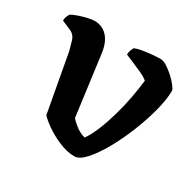

<svg xmlns="http://www.w3.org/2000/svg" viewBox="-130 -627 765 753"><g transform="rotate(30 252.5 -250.0)"><path d="M292 0Q258 0 221.5 -15.5Q185 -31 156.5 -51Q128 -71 116 -85L68 -348Q63 -367 56.5 -389Q50 -411 31 -420L-13 -439Q-13 -450 -9 -459Q-5 -468 -2 -472Q8 -478 26.5 -484.5Q45 -491 64 -495.5Q83 -500 96 -500Q131 -500 154 -475Q177 -450 183 -403L219 -131Q225 -123 245.5 -106.5Q266 -90 290 -84Q307 -108 322.5 -146Q338 -184 350.5 -228Q363 -272 371 -315.5Q379 -359 383 -395Q372 -405 349 -415.5Q326 -426 303.5 -435.5Q281 -445 271 -449Q271 -461 275 -470.5Q279 -480 282 -484Q294 -489 314.5 -492.5Q335 -496 356.5 -498Q378 -500 395 -500Q407 -500 423.5 -489.5Q440 -479 456.5 -464Q473 -449 484 -434.5Q495 -420 495 -414Q495 -375 481 -321.5Q467 -268 444.5 -212Q422 -156 395 -108Q368 -60 341 -30Q314 0 292 0Z"/></g></svg>

Font: Texturina 72pt
Style: Bold
Weight: 700
Designer: Guillermo Torres Carreño
Foundry: Omnibus-Type
Version: Version 1.002; ttfautohint (v1.8.3)